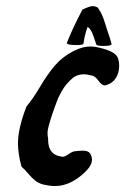

<svg xmlns="http://www.w3.org/2000/svg" viewBox="-20 -624 418 641"><path d="M258.8 -478.5Q257.8 -473.6 236.3 -473.6Q203.1 -473.6 203.1 -480.5Q217.8 -519.5 254.9 -591.8Q279.3 -603.5 289.1 -603.5Q297.9 -603.5 306.6 -598.6Q316.4 -584 320.8 -573.7Q325.2 -563.5 330.6 -546.9Q335.9 -530.3 337.9 -523.4Q347.7 -496.1 352.5 -477.5V-476.6Q352.5 -470.7 326.2 -470.7Q304.7 -470.7 301.8 -474.6Q300.8 -476.6 292.5 -502Q284.2 -527.3 272.5 -534.2Q262.7 -508.8 258.8 -478.5ZM334 -339.8Q332 -338.9 329.1 -338.9Q320.3 -338.9 309.1 -354Q297.9 -369.1 289.1 -371.1Q270.5 -376 259.8 -376Q240.2 -376 224.6 -365.2Q210.9 -353.5 201.7 -342.3Q192.4 -331.1 184.6 -316.9Q176.8 -302.7 173.8 -295.9Q170.9 -289.1 163.6 -268.6Q156.2 -248 154.3 -242.2Q138.7 -195.3 138.7 -181.6Q138.7 -168.9 140.6 -162.1V-158.2Q140.6 -107.4 183.6 -101.6Q185.5 -100.6 189.5 -100.6Q196.3 -100.6 209 -109.4Q221.7 -118.2 230.5 -119.1Q248 -121.1 256.8 -121.1Q277.3 -121.1 283.2 -107.4Q287.1 -99.6 287.1 -90.8Q287.1 -64.5 242.2 -31.2Q204.1 -2.9 163.1 -2.9Q147.5 -2.9 125 -7.8Q109.4 -11.7 97.7 -21Q85.9 -30.3 73.7 -44.9Q61.5 -59.6 51.8 -67.4Q40 -111.3 40 -145.5Q40 -195.3 68.4 -268.6Q89.8 -293.9 114.7 -335.9Q139.6 -377.9 164.1 -406.2Q188.5 -434.6 226.6 -454.1Q255.9 -468.8 281.2 -468.8Q299.8 -468.8 326.2 -460.9Q353.5 -453.1 365.7 -441.9Q377.9 -430.7 377.9 -404.3Q377.9 -380.9 366.7 -363.3Q355.5 -345.7 334 -339.8Z"/></svg>

Font: Essays1743
Style: Italic
Weight: 500
Italic angle: -10°
Designer: Based on the typeface in a 1743 English translation of the essays of Montaigne.  PostScript/TrueType font designed by Jo
Version: Version 002.100